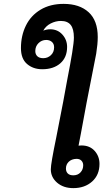

<svg xmlns="http://www.w3.org/2000/svg" viewBox="-20 -969 580 990"><path d="M493 -124Q493 -67 455 -33Q417 1 358 1Q307 1 274.5 -27Q242 -55 242 -96Q242 -125 270 -260Q297 -397 306 -445L326 -554Q344 -646 352 -696Q361 -752 361 -775Q361 -820 344.5 -840.5Q328 -861 294 -861Q267 -861 241.5 -848Q216 -835 203 -811Q221 -818 239 -818Q277 -818 301.5 -791Q326 -764 326 -727Q326 -673 291 -642.5Q256 -612 198 -612Q151 -612 119.5 -639Q88 -666 88 -721Q88 -785 113.5 -837Q139 -889 189 -919Q239 -949 308 -949Q390 -949 437 -906Q484 -863 484 -778Q484 -742 476 -692L456 -590Q432 -470 427 -442Q412 -357 397 -280L385 -218L400 -219Q443 -219 468 -191Q493 -163 493 -124ZM218 -763Q195 -763 178.5 -746.5Q162 -730 162 -706Q162 -689 172.5 -679Q183 -669 203 -669Q226 -669 242.5 -684.5Q259 -700 259 -725Q259 -743 247.5 -753Q236 -763 218 -763ZM409 -117Q409 -131 400 -140.5Q391 -150 374 -150Q349 -149 334.5 -135Q320 -121 320 -100Q320 -84 329.5 -74.5Q339 -65 358 -65Q381 -65 395 -80Q409 -95 409 -117Z"/></svg>

Font: Mali SemiBold
Style: Italic
Weight: 600
Italic angle: -10°
Version: Version 1.000; ttfautohint (v1.6)